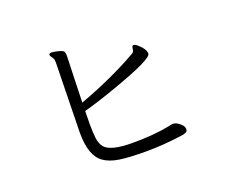

<svg xmlns="http://www.w3.org/2000/svg" viewBox="-109 -850 1218 1018"><g transform="rotate(-20 500.0 -340.5)"><path d="M249 -664Q249 -658 254.5 -651Q260 -644 263.5 -637Q267 -630 267 -611L259 -221Q259 -90 320 -48Q352 -25 405 -16.5Q458 -8 557.5 -8Q657 -8 769 -24Q777 -26 786.5 -30Q796 -34 796 -47Q796 -69 764 -89Q751 -97 739.5 -97Q728 -97 716 -93Q626 -75 503.5 -75Q381 -75 348 -114Q332 -134 328 -166.5Q324 -199 324 -245L325 -320Q402 -340 524 -384Q744 -462 744 -492Q744 -517 709 -548Q695 -561 686 -561H683Q677 -559 676 -551Q675 -543 673 -534.5Q671 -526 661 -520Q514 -436 326 -367Q328 -426 329.5 -482.5Q331 -539 332.5 -578Q334 -617 334 -623V-634Q334 -644 330 -652Q326 -660 300.5 -666.5Q275 -673 262 -673Q249 -673 249 -664Z"/></g></svg>

Font: LXGW WenKai Mono TC
Style: Regular
Weight: 400
Designer: LXGW / Fontworks Inc.
Foundry: LXGW / Fontworks Inc.
Version: Version 1.330